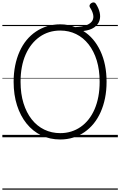

<svg xmlns="http://www.w3.org/2000/svg" viewBox="-20 -1168 1023 1634"><path d="M493 19Q404 19 331.5 -16Q259 -51 206.5 -116Q154 -181 125 -271Q96 -361 96 -472Q96 -545 109 -609.5Q122 -674 146.5 -729Q171 -784 206 -826.5Q241 -869 285.5 -899Q330 -929 382 -945Q434 -961 493 -961Q528 -961 559 -955Q590 -949 619 -937Q682 -940 717.5 -954.5Q753 -969 766 -992Q779 -1015 772.5 -1044.5Q766 -1074 745 -1106Q739 -1116 743 -1125.5Q747 -1135 757 -1141.5Q767 -1148 777.5 -1147.5Q788 -1147 795 -1137Q820 -1099 828.5 -1061Q837 -1023 825.5 -990Q814 -957 780.5 -934Q747 -911 689 -904Q781 -847 834 -734.5Q887 -622 887 -472Q887 -398 874 -333.5Q861 -269 836.5 -214Q812 -159 777 -116Q742 -73 698 -43Q654 -13 602.5 3Q551 19 493 19ZM493 -35Q542 -35 585.5 -48.5Q629 -62 666.5 -88Q704 -114 734 -152Q764 -190 785 -238.5Q806 -287 817 -345.5Q828 -404 828 -472Q828 -573 803.5 -653Q779 -733 734 -790.5Q689 -848 627.5 -878Q566 -908 493 -908Q443 -908 399 -894.5Q355 -881 317.5 -854.5Q280 -828 250 -790.5Q220 -753 198.5 -704.5Q177 -656 166 -597.5Q155 -539 155 -472Q155 -370 180 -289.5Q205 -209 250 -152Q295 -95 357 -65Q419 -35 493 -35ZM0 436H983V446H0ZM0 -20H983V0H0ZM0 -505H983V-500H0ZM0 -956H983V-946H0Z"/></svg>

Font: Playwrite HU Guides
Style: Regular
Weight: 400
Designer: Veronika Burian, José Scaglione
Foundry: TypeTogether
Version: Version 1.003